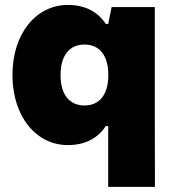

<svg xmlns="http://www.w3.org/2000/svg" viewBox="-20 -564 682 760"><path d="M592.8 -83V-536.1H421.9L408.2 -469.2H398.9C367.7 -516.1 319.3 -544.4 248 -544.4C125 -544.4 29.3 -433.6 29.3 -267.1C29.3 -100.6 125 10.3 248 10.3C319.3 10.3 367.7 -18.1 398.9 -64.9H408.2V175.8H593.3ZM219.7 -267.1C219.7 -348.1 257.8 -387.7 314.5 -387.7C371.1 -387.7 408.7 -348.1 408.7 -267.1C408.7 -186 371.1 -146.5 314.5 -146.5C257.8 -146.5 219.7 -186 219.7 -267.1Z"/></svg>

Font: Wand UI Pro Black
Style: Regular
Weight: 900
Designer: Andreas Faust
Version: Version 1.003;FEAKit 1.0